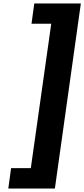

<svg xmlns="http://www.w3.org/2000/svg" viewBox="-20 -901 487 1109"><path d="M28 188 44 70H158L276 -764H162L178 -881H447L297 188Z"/></svg>

Font: Finlandica
Style: Bold Italic
Weight: 700
Italic angle: -8°
Designer: Niklas Ekholm, Juho Hiilivirta, Jaakko Suomalainen
Foundry: Helsinki Type Studio
Version: Version 1.064; ttfautohint (v1.8.4.7-5d5b)